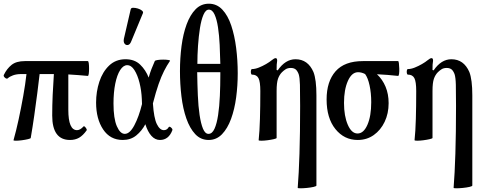

<svg xmlns="http://www.w3.org/2000/svg" viewBox="-24 -745 2605 1037"><path d="M49 12Q63 -37 76.5 -99.5Q90 -162 101.5 -226.5Q113 -291 119 -345H91Q65 -345 46 -338Q27 -331 18 -322Q12 -317 2.5 -325.5Q-7 -334 -3 -341Q13 -374 38.5 -394.5Q64 -415 110 -415H450Q454 -415 455.5 -403Q457 -391 457 -375Q457 -359 455.5 -347Q454 -335 450 -335Q424 -337 397.5 -339.5Q371 -342 345 -343V-152Q345 -42 392 -42Q409 -42 427 -62Q430 -65 434.5 -60.5Q439 -56 442.5 -50Q446 -44 444 -41Q424 -13 403 -1Q382 11 354 11Q258 11 258 -121Q258 -176 260.5 -232.5Q263 -289 267 -345H265H190Q185 -301 177.5 -242.5Q170 -184 161 -121Q152 -58 142 0Q142 3 127.5 6.5Q113 10 94.5 12.5Q76 15 62 15Q48 15 49 12Z M639 11Q571 11 533 -46Q495 -103 495 -191Q495 -250 512.5 -303.5Q530 -357 565.5 -391Q601 -425 654 -425Q703 -425 733 -396Q763 -367 779 -326Q786 -351 794 -372Q802 -393 812 -415Q814 -419 827.5 -421Q841 -423 857.5 -423Q874 -423 885.5 -421Q897 -419 894 -416Q877 -391 862 -361.5Q847 -332 832.5 -290.5Q818 -249 802 -187V-185Q807 -108 823 -75Q839 -42 861 -42Q878 -42 887 -58Q891 -64 900 -56Q909 -48 907 -42Q887 11 840 11Q814 11 794 -11Q774 -33 761 -74Q742 -38 712 -13.5Q682 11 639 11ZM589 -186Q589 -105 607 -63.5Q625 -22 650 -22Q677 -22 701.5 -68Q726 -114 743 -183Q742 -196 742 -210Q740 -256 729.5 -298Q719 -340 702 -366.5Q685 -393 663 -393Q642 -393 625 -366.5Q608 -340 598.5 -293Q589 -246 589 -186ZM685 -522Q678 -504 667 -502Q656 -500 649 -509Q642 -518 645 -535L682 -695Q684 -703 695.5 -703Q707 -703 720.5 -699Q734 -695 742.5 -688Q751 -681 748 -674Z M1103 11Q1060 11 1030.5 -20.5Q1001 -52 982.5 -105Q964 -158 956 -224.5Q948 -291 948 -361Q948 -431 956.5 -496.5Q965 -562 984 -613.5Q1003 -665 1032.5 -695Q1062 -725 1104 -725Q1147 -725 1177 -693Q1207 -661 1225 -607Q1243 -553 1251.5 -486Q1260 -419 1260 -349Q1260 -283 1251.5 -219Q1243 -155 1224 -103Q1205 -51 1175 -20Q1145 11 1103 11ZM1104 -693Q1087 -693 1075 -665.5Q1063 -638 1056 -593.5Q1049 -549 1045.5 -498Q1042 -447 1042 -400H1166Q1165 -450 1162.5 -502Q1160 -554 1153.5 -597Q1147 -640 1135 -666.5Q1123 -693 1104 -693ZM1102 -22Q1122 -22 1134.5 -49.5Q1147 -77 1154 -123.5Q1161 -170 1163.5 -227Q1166 -284 1166 -342Q1166 -349 1166 -355H1041Q1042 -290 1044.5 -230.5Q1047 -171 1054 -124Q1061 -77 1072.5 -49.5Q1084 -22 1102 -22Z M1584 269Q1590 195 1593.5 84.5Q1597 -26 1597 -173Q1597 -247 1596 -287Q1595 -327 1589 -345Q1581 -365 1571 -371.5Q1561 -378 1547 -378Q1530 -378 1519 -371Q1508 -364 1499 -355Q1485 -341 1477.5 -319.5Q1470 -298 1470 -254V0Q1470 3 1455 6.5Q1440 10 1421 12.5Q1402 15 1387.5 15Q1373 15 1373 12Q1378 -34 1380 -103Q1382 -172 1382 -253Q1382 -304 1372 -323Q1362 -342 1337 -342Q1333 -342 1331.5 -349.5Q1330 -357 1331.5 -364.5Q1333 -372 1337 -372Q1354 -372 1374 -380Q1394 -388 1413 -399Q1432 -410 1444 -420Q1457 -431 1465 -431Q1473 -431 1473 -417Q1471 -406 1470.5 -395.5Q1470 -385 1470 -367L1476 -365Q1517 -425 1572 -425Q1639 -425 1669 -356Q1685 -315 1685 -230V257Q1685 261 1669.5 264.5Q1654 268 1634 270Q1614 272 1598.5 272Q1583 272 1584 269Z M1908 11Q1835 11 1787.5 -48Q1740 -107 1740 -208Q1740 -305 1788.5 -360Q1837 -415 1936 -415H2126Q2129 -415 2130.5 -403Q2132 -391 2132.5 -375Q2133 -359 2131.5 -347Q2130 -335 2126 -335Q2099 -338 2068 -340.5Q2037 -343 2012 -344Q2042 -316 2058.5 -276.5Q2075 -237 2075 -188Q2075 -132 2053.5 -87Q2032 -42 1994.5 -15.5Q1957 11 1908 11ZM1907 -24Q1940 -24 1960.5 -71Q1981 -118 1981 -193Q1981 -243 1972 -284Q1963 -325 1948 -345Q1929 -355 1910 -355Q1876 -355 1855 -308Q1834 -261 1834 -189Q1834 -118 1854.5 -71Q1875 -24 1907 -24Z M2426 269Q2432 195 2435.5 84.5Q2439 -26 2439 -173Q2439 -247 2438 -287Q2437 -327 2431 -345Q2423 -365 2413 -371.5Q2403 -378 2389 -378Q2372 -378 2361 -371Q2350 -364 2341 -355Q2327 -341 2319.5 -319.5Q2312 -298 2312 -254V0Q2312 3 2297 6.5Q2282 10 2263 12.5Q2244 15 2229.5 15Q2215 15 2215 12Q2220 -34 2222 -103Q2224 -172 2224 -253Q2224 -304 2214 -323Q2204 -342 2179 -342Q2175 -342 2173.5 -349.5Q2172 -357 2173.5 -364.5Q2175 -372 2179 -372Q2196 -372 2216 -380Q2236 -388 2255 -399Q2274 -410 2286 -420Q2299 -431 2307 -431Q2315 -431 2315 -417Q2313 -406 2312.5 -395.5Q2312 -385 2312 -367L2318 -365Q2359 -425 2414 -425Q2481 -425 2511 -356Q2527 -315 2527 -230V257Q2527 261 2511.5 264.5Q2496 268 2476 270Q2456 272 2440.5 272Q2425 272 2426 269Z"/></svg>

Font: Junicode Two Beta Condensed Medium
Style: Regular
Weight: 500
Width: 3
Designer: Peter S. Baker
Foundry: Briery Creek Software
Version: Version 1.053; ttfautohint (v1.8.4)